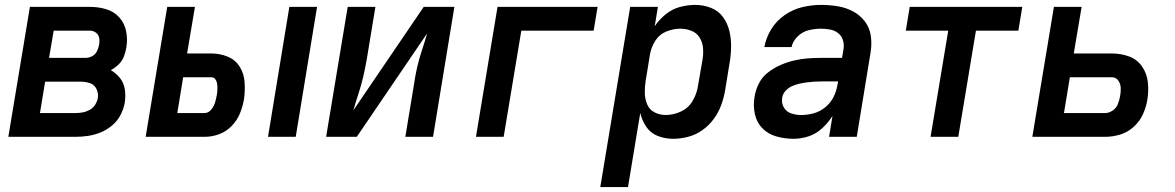

<svg xmlns="http://www.w3.org/2000/svg" viewBox="-20 -558 4792 783"><path d="M14 0H288Q314 0 340 -4Q366 -8 391.5 -18.5Q417 -29 438.5 -47.5Q460 -66 472.5 -91Q485 -116 489 -141Q493 -168 489 -194Q485 -220 469.5 -239.5Q454 -259 432 -272Q449 -281 463.5 -295Q478 -309 485 -327Q492 -345 495 -363Q501 -397 494.5 -430Q488 -463 466.5 -487Q445 -511 413 -520.5Q381 -530 346 -530H102ZM329 -322H180L199 -433H346Q360 -433 371 -425Q382 -417 384.5 -403.5Q387 -390 384 -376Q382 -362 375.5 -349Q369 -336 356 -329Q343 -322 329 -322ZM143 -97 164 -225H308Q328 -225 346.5 -219Q365 -213 373.5 -195Q382 -177 379 -158Q376 -143 367.5 -130Q359 -117 345 -109.5Q331 -102 316.5 -99.5Q302 -97 288 -97Z M1073 0H1186L1273 -530H1160ZM574 0H814Q844 0 873 -10.5Q902 -21 924.5 -44Q947 -67 958.5 -95.5Q970 -124 975 -153Q980 -188 977.5 -223Q975 -258 957.5 -286Q940 -314 908.5 -327Q877 -340 841 -340H743L775 -530H662ZM703 -97 727 -243H842Q853 -243 859 -233.5Q865 -224 866 -213Q867 -202 866.5 -191Q866 -180 864 -169Q861 -153 856.5 -138.5Q852 -124 841 -110.5Q830 -97 814 -97Z M1310 0H1435L1722 -422Q1712 -387 1700.5 -352.5Q1689 -318 1681 -283Q1673 -248 1668 -212L1633 0H1746L1833 -530H1708L1421 -108Q1431 -143 1442.5 -178Q1454 -213 1462 -248Q1470 -283 1476 -318L1511 -530H1398Z M1921 0H2034L2106 -433H2401L2417 -530H2009Z M2428 205H2541L2591 -97Q2598 -67 2615.5 -41Q2633 -15 2662.5 -3.5Q2692 8 2725 8Q2755 8 2786 0Q2817 -8 2844 -27Q2871 -46 2890.5 -72.5Q2910 -99 2921 -129Q2932 -159 2937 -189L2955 -299Q2961 -333 2961.5 -366.5Q2962 -400 2954.5 -431.5Q2947 -463 2928.5 -488.5Q2910 -514 2879.5 -526Q2849 -538 2815 -538Q2784 -538 2752.5 -529.5Q2721 -521 2694.5 -499.5Q2668 -478 2650 -451L2663 -530H2550ZM2695 -89Q2670 -89 2649 -100Q2628 -111 2619 -133Q2610 -155 2609.5 -179Q2609 -203 2613 -228L2631 -338Q2636 -366 2652.5 -392Q2669 -418 2697.5 -429.5Q2726 -441 2754 -441Q2778 -441 2799.5 -432.5Q2821 -424 2833 -405Q2845 -386 2847 -362.5Q2849 -339 2845 -315L2826 -205Q2821 -174 2804 -145.5Q2787 -117 2756.5 -103Q2726 -89 2695 -89Z M3216 8Q3247 8 3277.5 -2Q3308 -12 3332.5 -34.5Q3357 -57 3375 -85L3361 0H3474L3530 -342Q3536 -377 3531.5 -410.5Q3527 -444 3507.5 -470Q3488 -496 3459 -511.5Q3430 -527 3396.5 -532.5Q3363 -538 3328 -538Q3291 -538 3252.5 -529Q3214 -520 3180 -496.5Q3146 -473 3125 -438.5Q3104 -404 3097 -366H3208Q3213 -390 3233 -409.5Q3253 -429 3278.5 -435Q3304 -441 3328 -441Q3347 -441 3365.5 -437.5Q3384 -434 3398 -423Q3412 -412 3417.5 -394.5Q3423 -377 3420 -358L3414 -322H3331Q3303 -322 3275 -320Q3247 -318 3219 -311.5Q3191 -305 3163.5 -293Q3136 -281 3112 -262.5Q3088 -244 3074.5 -217Q3061 -190 3057 -162Q3051 -127 3058.5 -92.5Q3066 -58 3089.5 -34.5Q3113 -11 3146.5 -1.5Q3180 8 3216 8ZM3247 -89Q3226 -89 3206.5 -95.5Q3187 -102 3176.5 -120Q3166 -138 3170 -160Q3172 -175 3183.5 -187.5Q3195 -200 3209.5 -206.5Q3224 -213 3239.5 -216.5Q3255 -220 3270 -222Q3285 -224 3300.5 -225Q3316 -226 3331 -226H3398L3395 -211Q3391 -186 3379 -162Q3367 -138 3345.5 -120.5Q3324 -103 3298.5 -96Q3273 -89 3247 -89Z M3775 0H3888L3960 -433H4133L4149 -530H3690L3674 -433H3847Z M4190 0H4487Q4517 0 4547.5 -9Q4578 -18 4603 -40.5Q4628 -63 4641 -92Q4654 -121 4659 -151Q4665 -188 4661 -223.5Q4657 -259 4637 -287.5Q4617 -316 4584 -328Q4551 -340 4514 -340H4359L4391 -530H4278ZM4319 -97 4343 -243H4514Q4531 -243 4540.5 -229.5Q4550 -216 4550.5 -199.5Q4551 -183 4548 -166Q4545 -150 4539 -134Q4533 -118 4518 -107.5Q4503 -97 4487 -97Z"/></svg>

Font: Iosevka Sparkle SmBdObl
Style: Regular
Weight: 600
Italic angle: -9°
Designer: Belleve Invis
Foundry: Belleve Invis
Version: Version 4.5.0; ttfautohint (v1.8.3)